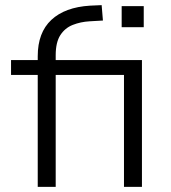

<svg xmlns="http://www.w3.org/2000/svg" viewBox="-20 -728 668 748"><path d="M127 0V-436H23V-494H145L127 -470V-509Q127 -601 180 -650.5Q233 -700 331 -706L376 -708L381 -648L329 -645Q294 -643 263.5 -631Q233 -619 215 -591Q197 -563 197 -513V-480L185 -494H533V0H463V-436H197V0ZM454 -622V-704H540V-622Z"/></svg>

Font: Nunito Sans 7pt Light
Style: Regular
Weight: 300
Designer: Vernon Adams
Foundry: Vernon Adams
Version: Version 3.101;gftools[0.9.27]